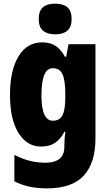

<svg xmlns="http://www.w3.org/2000/svg" viewBox="-20 -796 600 1056"><path d="M211 -563Q255 -563 284.5 -544.5Q314 -526 337 -484H344L357 -553H505V-34Q505 99 441 169.5Q377 240 238 240Q184 240 141 230.5Q98 221 59 201V56Q105 79 145.5 89Q186 99 231 99Q279 99 306.5 78Q334 57 334 10V3Q334 -12 335.5 -33Q337 -54 340 -71H334Q313 -31 283 -10.5Q253 10 206 10Q128 10 81.5 -65Q35 -140 35 -273Q35 -410 82 -486.5Q129 -563 211 -563ZM270 -421Q208 -421 208 -271Q208 -132 271 -132Q308 -132 323.5 -162Q339 -192 339 -256V-283Q339 -355 323.5 -388Q308 -421 270 -421ZM284 -776Q327 -776 350.5 -756Q374 -736 374 -691Q374 -647 350 -627Q326 -607 284 -607Q241 -607 217 -627Q193 -647 193 -691Q193 -736 216 -756Q239 -776 284 -776Z"/></svg>

Font: Noto Sans Lao UI Cond Blk
Style: Regular
Weight: 900
Width: 3
Designer: Monotype Design Team
Foundry: Monotype Imaging Inc.
Version: Version 2.000; ttfautohint (v1.8.4.7-5d5b)